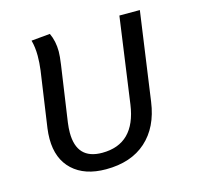

<svg xmlns="http://www.w3.org/2000/svg" viewBox="-89 -657 780 761"><g transform="rotate(-15 301.0 -276.0)"><path d="M548 -563 497 -200Q483 -99 421 -43.5Q359 12 256 12Q169 12 119.5 -34Q70 -80 70 -162Q70 -183 73 -205L106 -434Q110 -465 110 -493Q110 -528 102 -557L179 -564Q195 -530 195 -488Q195 -469 190 -434L157 -206Q154 -184 154 -165Q154 -55 258 -55Q393 -55 415 -211L464 -563Z"/></g></svg>

Font: FiraGO Book
Style: Italic
Weight: 350
Italic angle: -8°
Designer: bBox Type GmbH
Foundry: bBox Type GmbH
Version: Version 1.001